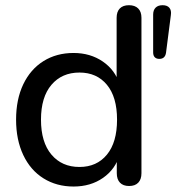

<svg xmlns="http://www.w3.org/2000/svg" viewBox="-20 -697 668 727"><path d="M40.9 -243.9Q40.9 -320.8 68.1 -377.8Q95.4 -434.8 144.6 -465.6Q193.9 -496.4 258.6 -496.4Q322 -496.4 369.1 -464.1Q416.2 -431.9 432.6 -378H421.6V-629.6Q421.6 -652.7 433.7 -665Q445.7 -677.3 468.3 -677.3Q490.8 -677.3 503.2 -665Q515.6 -652.7 515.6 -629.6V-41.1Q515.6 -17.9 503.5 -5.3Q491.4 7.3 468.9 7.3Q446.4 7.3 434.3 -5.3Q422.2 -17.9 422.2 -41.1V-131L433.2 -112.2Q417.5 -56.5 370.3 -23.6Q323.2 9.3 258.6 9.3Q194.2 9.3 144.8 -21.6Q95.4 -52.4 68.1 -110Q40.9 -167.6 40.9 -243.9ZM423.2 -243.9Q423.2 -329.7 384.8 -376Q346.5 -422.3 280.9 -422.3Q214.3 -422.3 174.8 -375.8Q135.2 -329.3 135.2 -243.9Q135.2 -158.4 174.8 -111.6Q214.3 -64.8 280.9 -64.8Q346.5 -64.8 384.8 -111.4Q423.2 -158 423.2 -243.9ZM559.9 -498.6V-641.6Q559.9 -658.7 569.2 -668Q578.5 -677.3 595.6 -677.3Q613.2 -677.3 621.4 -667.4Q629.6 -657.6 627 -640L608.6 -497Q605 -474 583.2 -474Q572.3 -474 566.1 -480.2Q559.9 -486.3 559.9 -498.6Z"/></svg>

Font: SN Pro Thin
Style: Regular
Weight: 200
Designer: Tobias Whetton
Foundry: Supernotes
Version: Version 1.003;Glyphs 3.3 (3324)